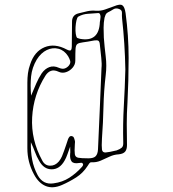

<svg xmlns="http://www.w3.org/2000/svg" viewBox="-20 -643 740 821"><path d="M245 148Q206 165 175.5 152.5Q145 140 125 102Q97 50 97 -9V-290Q97 -310 99.5 -329.5Q102 -349 109 -368Q127 -423 170.5 -441Q214 -459 266 -431Q280 -424 283.5 -429Q287 -434 287 -444Q287 -470 287.5 -496Q288 -522 288 -548Q287 -579 316 -586Q335 -591 353.5 -595Q372 -599 391 -597Q411 -596 429.5 -602.5Q448 -609 467 -616Q493 -627 503 -620.5Q513 -614 517 -587Q530 -491 530 -395Q530 -299 525 -203Q522 -158 522 -113Q522 -68 523 -23Q523 -4 515 5.5Q507 15 487 17Q467 18 448 27Q429 36 410.5 44Q392 52 370 51Q365 51 361.5 56Q358 61 355 66Q335 97 306 115.5Q277 134 245 148ZM516 -346Q515 -401 511.5 -455.5Q508 -510 502 -564Q501 -575 501.5 -588Q502 -601 488 -605Q475 -610 463.5 -602.5Q452 -595 441 -590Q434 -586 431.5 -580Q429 -574 427 -567Q423 -546 423 -524.5Q423 -503 424 -482Q427 -442 432 -402Q437 -362 432 -322Q424 -254 422.5 -186.5Q421 -119 416 -51Q414 -17 416 -3.5Q418 10 432 9Q446 8 479 0Q493 -5 500.5 -11.5Q508 -18 507 -34Q505 -112 509.5 -190Q514 -268 516 -346ZM407 -549Q408 -551 408.5 -557.5Q409 -564 410 -571Q410 -577 407.5 -582.5Q405 -588 398 -587Q377 -585 356 -584Q335 -583 315 -572Q310 -569 307 -556Q304 -543 303 -527Q302 -511 304 -498Q306 -485 310 -481Q312 -480 315.5 -479Q319 -478 322 -477Q404 -462 407 -549ZM414 -352Q416 -369 413 -396Q410 -423 407 -452Q406 -465 401 -468.5Q396 -472 383 -470Q352 -464 335 -462Q318 -460 311 -455Q304 -450 303 -434Q302 -418 302 -383Q302 -367 290.5 -353.5Q279 -340 262.5 -334.5Q246 -329 231 -336Q212 -345 198 -340Q184 -335 174 -319Q123 -238 117.5 -141.5Q112 -45 161 44Q172 65 194 65.5Q216 66 232 47Q240 37 245 25.5Q250 14 254 2Q258 -10 262.5 -22.5Q267 -35 271 -48Q273 -53 276.5 -57.5Q280 -62 287 -61Q293 -60 295.5 -55Q298 -50 299 -45Q302 -37 300 -26Q298 4 300 16.5Q302 29 314.5 31.5Q327 34 358 34Q381 34 389.5 24.5Q398 15 399 -4Q403 -87 406.5 -172Q410 -257 414 -352ZM113 -234Q125 -263 135 -286Q145 -309 158 -329Q172 -349 191 -356Q210 -363 232 -353Q246 -347 256 -350Q266 -353 274 -362Q283 -373 280 -383Q277 -393 271 -403Q255 -428 230 -434.5Q205 -441 180 -429Q155 -417 137 -388Q117 -354 113 -316.5Q109 -279 113 -234ZM112 -35Q111 5 117.5 39.5Q124 74 141 106Q164 148 209 141Q247 136 276.5 117Q306 98 331 70Q333 68 334.5 64.5Q336 61 335 59Q333 53 328 53Q323 53 318 54Q294 58 286 47Q278 36 280 14Q281 9 280.5 2.5Q280 -4 280 -16Q273 3 268 17.5Q263 32 256 44Q235 81 201 81Q167 81 147 44Q137 27 130 8Q123 -11 112 -35Z"/></svg>

Font: Rock 3D
Style: Regular
Weight: 400
Version: Version 1.000